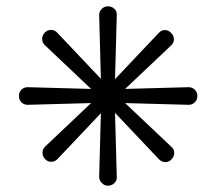

<svg xmlns="http://www.w3.org/2000/svg" viewBox="-20 -471 687 610"><path d="M351 91Q352 102 343.5 110.5Q335 119 323 119Q312 119 303.5 110.5Q295 102 295 91L302 -166L295 -423Q295 -435 303.5 -443Q312 -451 323 -451Q335 -451 343.5 -443Q352 -435 351 -423L344 -166ZM68 -138Q56 -138 48 -146Q40 -154 40 -166Q40 -178 48 -186Q56 -194 68 -194L323 -187L579 -194Q591 -194 599 -186Q607 -178 607 -166Q607 -154 599 -146Q591 -138 579 -138L323 -145ZM525 -4Q534 4 533.5 15.5Q533 27 525 35Q517 44 505.5 44Q494 44 485 35L309 -151L122 -328Q114 -336 114 -347.5Q114 -359 122 -367Q130 -376 142 -376Q154 -376 162 -367L338 -181ZM163 34Q155 43 143 43Q131 43 123 34Q115 26 115 14.5Q115 3 123 -5L309 -181L484 -366Q493 -376 504.5 -375.5Q516 -375 524 -366Q532 -358 532.5 -347Q533 -336 524 -327L338 -151Z"/></svg>

Font: Mada Medium
Style: Regular
Weight: 500
Designer: Khaled Hosny
Version: Version 1.5